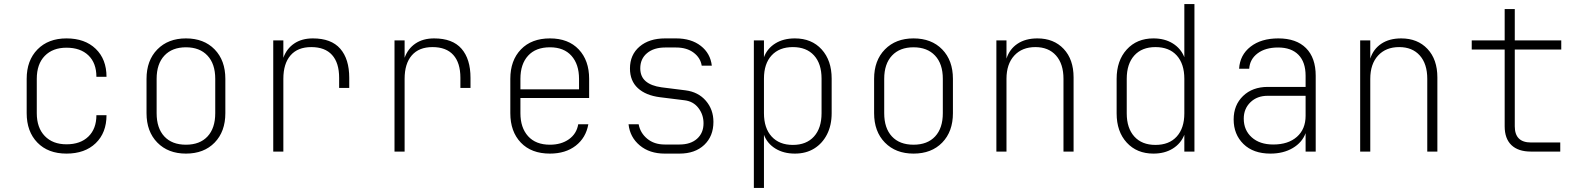

<svg xmlns="http://www.w3.org/2000/svg" viewBox="-20 -750 7840 950"><path d="M309 10Q218 10 165 -44.5Q112 -99 112 -190V-360Q112 -451 165.5 -505.5Q219 -560 309 -560Q400 -560 453.5 -508.5Q507 -457 507 -370H457Q457 -438 417.5 -476Q378 -514 309 -514Q241 -514 201.5 -473.5Q162 -433 162 -360V-190Q162 -118 201.5 -77Q241 -36 309 -36Q378 -36 417.5 -74.5Q457 -113 457 -180H507Q507 -93 453.5 -41.5Q400 10 309 10Z M900 10Q812 10 758.5 -44.5Q705 -99 705 -190V-360Q705 -451 758.5 -505.5Q812 -560 900 -560Q989 -560 1042 -505.5Q1095 -451 1095 -360V-190Q1095 -99 1042 -44.5Q989 10 900 10ZM900 -34Q969 -34 1007 -75Q1045 -116 1045 -190V-360Q1045 -434 1006.5 -475Q968 -516 900 -516Q832 -516 793.5 -475Q755 -434 755 -360V-190Q755 -116 793 -75Q831 -34 900 -34Z M1332 0V-550H1382V-464Q1398 -509 1435.5 -534.5Q1473 -560 1528 -560Q1619 -560 1663.5 -509Q1708 -458 1708 -365V-315H1658V-365Q1658 -439 1623 -478Q1588 -517 1520 -517Q1453 -517 1417.5 -476Q1382 -435 1382 -360V0Z M1932 0V-550H1982V-464Q1998 -509 2035.5 -534.5Q2073 -560 2128 -560Q2219 -560 2263.5 -509Q2308 -458 2308 -365V-315H2258V-365Q2258 -439 2223 -478Q2188 -517 2120 -517Q2053 -517 2017.5 -476Q1982 -435 1982 -360V0Z M2701 10Q2609 10 2557 -44.5Q2505 -99 2505 -190V-360Q2505 -451 2557.5 -505.5Q2610 -560 2701 -560Q2792 -560 2843.5 -505.5Q2895 -451 2895 -360V-265H2555V-190Q2555 -118 2593 -76Q2631 -34 2701 -34Q2757 -34 2795 -61Q2833 -88 2841 -135H2891Q2879 -68 2828.5 -29Q2778 10 2701 10ZM2555 -308H2845V-360Q2845 -432 2807.5 -474Q2770 -516 2701 -516Q2631 -516 2593 -474.5Q2555 -433 2555 -360Z M3269 10Q3194 10 3145.5 -30.5Q3097 -71 3090 -135H3140Q3148 -92 3182.5 -63.5Q3217 -35 3269 -35H3342Q3397 -35 3429 -63.5Q3461 -92 3461 -140Q3461 -183 3435.5 -216Q3410 -249 3366 -254L3245 -269Q3175 -278 3136 -314Q3097 -350 3097 -411Q3097 -479 3144.5 -519.5Q3192 -560 3271 -560H3325Q3400 -560 3447.5 -523Q3495 -486 3502 -425H3452Q3446 -464 3412 -489.5Q3378 -515 3325 -515H3271Q3215 -515 3181.5 -487Q3148 -459 3148 -412Q3148 -371 3175 -348Q3202 -325 3253 -318L3372 -303Q3435 -295 3472.5 -251.5Q3510 -208 3510 -147Q3510 -76 3464.5 -33Q3419 10 3342 10Z M3710 180V-550H3760V-467Q3776 -510 3816 -535Q3856 -560 3913 -560Q3996 -560 4045.5 -505.5Q4095 -451 4095 -361V-190Q4095 -130 4072 -85Q4049 -40 4008.5 -15Q3968 10 3913 10Q3857 10 3816.5 -15Q3776 -40 3760 -83V180ZM3903 -33Q3970 -33 4007.5 -74.5Q4045 -116 4045 -190V-361Q4045 -435 4007.5 -476Q3970 -517 3903 -517Q3836 -517 3798 -476Q3760 -435 3760 -361V-190Q3760 -116 3798 -74.5Q3836 -33 3903 -33Z M4500 10Q4412 10 4358.5 -44.5Q4305 -99 4305 -190V-360Q4305 -451 4358.5 -505.5Q4412 -560 4500 -560Q4589 -560 4642 -505.5Q4695 -451 4695 -360V-190Q4695 -99 4642 -44.5Q4589 10 4500 10ZM4500 -34Q4569 -34 4607 -75Q4645 -116 4645 -190V-360Q4645 -434 4606.5 -475Q4568 -516 4500 -516Q4432 -516 4393.5 -475Q4355 -434 4355 -360V-190Q4355 -116 4393 -75Q4431 -34 4500 -34Z M4910 0V-550H4960V-460Q4975 -507 5014.5 -533.5Q5054 -560 5113 -560Q5194 -560 5243 -508Q5292 -456 5292 -367V0H5242V-360Q5242 -434 5205 -475.5Q5168 -517 5103 -517Q5037 -517 4998.5 -475Q4960 -433 4960 -360V0Z M5687 10Q5605 10 5555 -44.5Q5505 -99 5505 -189V-360Q5505 -450 5555 -505Q5605 -560 5687 -560Q5743 -560 5783 -535Q5823 -510 5840 -467V-730H5890V0H5840V-83Q5823 -40 5783 -15Q5743 10 5687 10ZM5697 -33Q5765 -33 5802.5 -74.5Q5840 -116 5840 -189V-360Q5840 -434 5802.5 -475.5Q5765 -517 5697 -517Q5630 -517 5592.5 -475.5Q5555 -434 5555 -360V-189Q5555 -116 5592.5 -74.5Q5630 -33 5697 -33Z M6266 10Q6181 10 6132.5 -37.5Q6084 -85 6084 -159Q6084 -230 6130.5 -275Q6177 -320 6253 -320H6440V-375Q6440 -443 6404.5 -479Q6369 -515 6304 -515Q6241 -515 6202.5 -486Q6164 -457 6161 -410H6111Q6115 -478 6167.5 -519Q6220 -560 6305 -560Q6394 -560 6442 -512Q6490 -464 6490 -375V0H6440V-91Q6423 -45 6376.5 -17.5Q6330 10 6266 10ZM6280 -35Q6354 -35 6397 -73Q6440 -111 6440 -177V-276H6252Q6200 -276 6167 -244Q6134 -212 6134 -163Q6134 -106 6173.5 -70.5Q6213 -35 6280 -35Z M6710 0V-550H6760V-460Q6775 -507 6814.5 -533.5Q6854 -560 6913 -560Q6994 -560 7043 -508Q7092 -456 7092 -367V0H7042V-360Q7042 -434 7005 -475.5Q6968 -517 6903 -517Q6837 -517 6798.5 -475Q6760 -433 6760 -360V0Z M7555 0Q7492 0 7458.5 -32Q7425 -64 7425 -125V-505H7262V-550H7425V-705H7475V-550H7705V-505H7475V-125Q7475 -45 7555 -45H7700V0Z"/></svg>

Font: JetBrains Mono NL Thin
Style: Regular
Weight: 100
Monospace: yes
Designer: Philipp Nurullin, Konstantin Bulenkov
Foundry: JetBrains
Version: Version 2.305; ttfautohint (v1.8.4.7-5d5b)